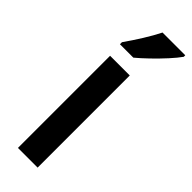

<svg xmlns="http://www.w3.org/2000/svg" viewBox="-257 -783 800 800"><g transform="rotate(45 143.0 -383.0)"><path d="M182 0H66V-543H182ZM286 -757Q272 -737 246.5 -709Q221 -681 192 -653Q163 -625 140 -606H61V-618Q87 -655 111 -693.5Q135 -732 152 -766H286Z"/></g></svg>

Font: Noto Sans Ethiopic Condensed SemiBold
Style: Regular
Weight: 600
Width: 3
Designer: Monotype Design Team
Foundry: Monotype Imaging Inc.
Version: Version 2.102; ttfautohint (v1.8.4.7-5d5b)